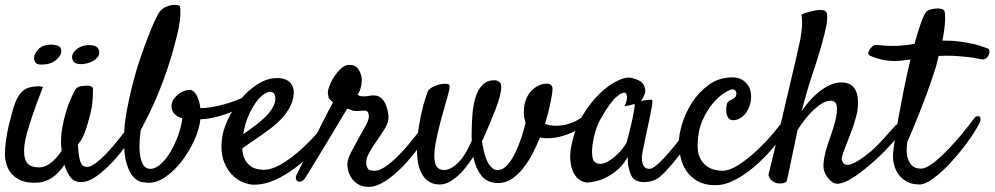

<svg xmlns="http://www.w3.org/2000/svg" viewBox="-20 -726 4035 779"><path d="M121.1 15.6Q84 15.6 60.5 3.9Q37.1 -7.8 23.9 -24.9Q10.7 -42 5.4 -62Q0 -82 0 -98.6Q0 -127.9 4.9 -160.6Q9.8 -193.4 16.6 -221.2Q23.4 -249 28.8 -268.6Q34.2 -288.1 36.1 -293Q44.9 -321.3 59.1 -342.3Q73.2 -363.3 98.6 -371.1Q108.4 -373 119.1 -375Q127.9 -376 137.2 -376Q146.5 -376 154.3 -373Q127.9 -305.7 112.8 -260.7Q97.7 -215.8 89.8 -187.5Q81.1 -155.3 79.1 -135.7Q74.2 -91.8 86.9 -69.3Q99.6 -46.9 138.7 -46.9Q164.1 -46.9 187.5 -65.9Q210.9 -85 230.5 -115.2Q227.5 -130.9 227.5 -147.5Q227.5 -178.7 232.9 -208.5Q238.3 -238.3 245.6 -264.2Q252.9 -290 261.2 -310.5Q269.5 -331.1 275.4 -342.8Q286.1 -366.2 294.9 -371.6Q303.7 -377 323.2 -377.9Q331.1 -378.9 336.4 -378.4Q341.8 -377.9 345.7 -377Q357.4 -374 357.4 -365.2Q357.4 -349.6 355.5 -318.4Q353.5 -287.1 343.8 -253.9Q336.9 -226.6 330.6 -207.5Q324.2 -188.5 318.4 -175.3Q312.5 -162.1 306.6 -153.8Q300.8 -145.5 295.9 -138.7Q297.9 -109.4 300.8 -91.8Q303.7 -74.2 308.1 -64.9Q312.5 -55.7 318.8 -52.2Q325.2 -48.8 333 -48.8Q346.7 -48.8 365.2 -62Q383.8 -75.2 403.8 -95.2Q423.8 -115.2 443.8 -139.2Q463.9 -163.1 480.5 -184.6Q497.1 -206.1 508.8 -222.2Q520.5 -238.3 523.4 -242.2Q530.3 -251 536.6 -252.9Q543 -254.9 546.9 -251.5Q550.8 -248 551.3 -240.7Q551.8 -233.4 546.9 -224.6Q527.3 -187.5 498.5 -146Q469.7 -104.5 437 -69.3Q404.3 -34.2 371.1 -10.7Q337.9 12.7 308.6 12.7Q282.2 12.7 267.1 -5.4Q252 -23.4 241.2 -57.6Q218.8 -22.5 188.5 -3.4Q158.2 15.6 121.1 15.6ZM309.6 -465.8Q289.1 -465.8 280.8 -473.6Q272.5 -481.4 272.5 -495.1Q272.5 -503.9 278.3 -512.7Q284.2 -521.5 293.5 -528.3Q302.7 -535.2 314.9 -539.1Q327.1 -543 339.8 -543Q364.3 -543 373.5 -534.7Q382.8 -526.4 382.8 -512.7Q382.8 -502 375.5 -493.2Q368.2 -484.4 357.4 -478.5Q346.7 -472.7 334 -469.2Q321.3 -465.8 309.6 -465.8ZM228.5 -518.6Q228.5 -500 206.5 -481.9Q184.6 -463.9 148.4 -463.9Q129.9 -463.9 124 -472.2Q118.2 -480.5 118.2 -489.3Q118.2 -507.8 135.7 -526.4Q153.3 -544.9 187.5 -544.9Q203.1 -544.9 215.8 -540Q228.5 -535.2 228.5 -518.6Z M692.4 -559.6Q677.7 -501 659.7 -447.8Q641.6 -394.5 622.6 -348.1Q603.5 -301.8 584.5 -263.7Q565.4 -225.6 550.8 -197.3Q541 -127 550.8 -84Q560.5 -41 588.9 -41Q612.3 -41 634.8 -62.5Q657.2 -84 674.8 -115.2Q692.4 -146.5 704.6 -182.1Q716.8 -217.8 719.7 -246.1Q701.2 -251 688.5 -263.2Q675.8 -275.4 675.8 -295.9Q675.8 -309.6 683.6 -321.8Q691.4 -334 702.1 -342.8Q712.9 -351.6 725.6 -356.4Q738.3 -361.3 749 -361.3Q765.6 -361.3 777.3 -340.3Q789.1 -319.3 793 -287.1Q832 -288.1 875 -298.8Q918 -309.6 956.1 -326.2Q966.8 -331.1 973.6 -329.1Q980.5 -327.1 982.9 -321.3Q985.4 -315.4 982.4 -308.1Q979.5 -300.8 970.7 -296.9Q948.2 -284.2 924.3 -273.9Q900.4 -263.7 877 -256.8Q853.5 -250 832 -246.1Q810.5 -242.2 793 -242.2Q789.1 -203.1 768.6 -157.7Q748 -112.3 718.8 -73.7Q689.5 -35.2 653.8 -9.8Q618.2 15.6 584 15.6Q573.2 15.6 555.7 12.7Q538.1 9.8 521.5 -7.8Q504.9 -25.4 493.2 -64Q481.4 -102.5 483.4 -173.8Q484.4 -221.7 494.1 -275.4Q503.9 -329.1 517.6 -382.8Q531.2 -436.5 548.3 -486.8Q565.4 -537.1 581.1 -577.6Q596.7 -618.2 609.9 -645.5Q623 -672.9 629.9 -680.7Q638.7 -691.4 650.4 -696.8Q662.1 -702.1 673.3 -704.6Q684.6 -707 694.3 -706.1Q704.1 -705.1 708 -703.1Q713.9 -699.2 711.4 -660.2Q709 -621.1 692.4 -559.6Z M1326.2 -203.1Q1296.9 -160.2 1259.8 -119.6Q1222.7 -79.1 1181.2 -47.4Q1139.6 -15.6 1096.2 3.9Q1052.7 23.4 1011.7 23.4Q990.2 23.4 965.3 13.2Q940.4 2.9 919.9 -18.6Q899.4 -40 887.2 -74.2Q875 -108.4 879.9 -157.2Q883.8 -197.3 904.8 -241.7Q925.8 -286.1 956.5 -323.2Q987.3 -360.4 1025.9 -384.8Q1064.5 -409.2 1103.5 -409.2Q1140.6 -409.2 1157.2 -390.6Q1173.8 -372.1 1171.9 -344.7Q1168.9 -314.5 1154.8 -289.1Q1140.6 -263.7 1121.1 -243.2Q1101.6 -222.7 1079.6 -206.1Q1057.6 -189.5 1038.1 -175.8Q1016.6 -161.1 997.1 -147.9Q977.5 -134.8 962.9 -124Q963.9 -99.6 971.7 -83Q979.5 -66.4 991.2 -56.2Q1002.9 -45.9 1018.1 -41.5Q1033.2 -37.1 1048.8 -37.1Q1082 -37.1 1118.2 -58.1Q1154.3 -79.1 1189 -108.9Q1223.6 -138.7 1253.4 -170.9Q1283.2 -203.1 1302.7 -226.6Q1309.6 -234.4 1316.9 -235.8Q1324.2 -237.3 1328.6 -233.9Q1333 -230.5 1333 -222.2Q1333 -213.9 1326.2 -203.1ZM1076.2 -353.5Q1064.5 -353.5 1048.3 -341.8Q1032.2 -330.1 1016.6 -308.1Q1001 -286.1 987.3 -254.4Q973.6 -222.7 966.8 -181.6Q978.5 -190.4 992.2 -199.7Q1005.9 -209 1019.5 -219.7Q1061.5 -252 1078.1 -276.4Q1094.7 -300.8 1096.7 -318.4Q1098.6 -336.9 1092.8 -345.2Q1086.9 -353.5 1076.2 -353.5Z M1218.8 -4.9Q1211.9 5.9 1203.6 9.3Q1195.3 12.7 1189 10.3Q1182.6 7.8 1180.7 0Q1178.7 -7.8 1184.6 -19.5Q1187.5 -25.4 1197.8 -45.9Q1208 -66.4 1222.2 -95.2Q1236.3 -124 1252.9 -157.7Q1269.5 -191.4 1284.7 -221.7Q1299.8 -252 1312.5 -275.9Q1325.2 -299.8 1331.1 -310.5Q1320.3 -320.3 1316.4 -324.7Q1312.5 -329.1 1310.5 -343.8Q1308.6 -356.4 1316.4 -377Q1324.2 -397.5 1336.9 -416.5Q1349.6 -435.5 1365.2 -449.2Q1380.9 -462.9 1395.5 -462.9Q1422.9 -462.9 1434.1 -445.3Q1445.3 -427.7 1447.3 -409.2Q1449.2 -396.5 1445.3 -377Q1441.4 -357.4 1430.7 -341.8Q1433.6 -339.8 1438.5 -337.4Q1443.4 -335 1454.1 -335Q1469.7 -335 1476.1 -336.9Q1482.4 -338.9 1496.1 -338.9Q1512.7 -338.9 1523.4 -330.6Q1534.2 -322.3 1541 -310.1Q1547.9 -297.9 1551.3 -283.7Q1554.7 -269.5 1555.7 -257.8Q1558.6 -233.4 1543 -207Q1527.3 -180.7 1504.9 -149.4Q1491.2 -129.9 1477.5 -105.5Q1463.9 -81.1 1465.8 -61.5Q1467.8 -48.8 1472.7 -41Q1477.5 -33.2 1500 -33.2Q1516.6 -33.2 1536.6 -45.4Q1556.6 -57.6 1577.6 -76.7Q1598.6 -95.7 1619.1 -118.7Q1639.6 -141.6 1657.2 -163.6Q1674.8 -185.5 1687 -203.1Q1699.2 -220.7 1705.1 -228.5Q1710 -236.3 1717.8 -239.3Q1725.6 -242.2 1731.4 -239.3Q1737.3 -236.3 1738.8 -227.5Q1740.2 -218.8 1731.4 -204.1Q1725.6 -194.3 1711.4 -172.9Q1697.3 -151.4 1677.2 -125Q1657.2 -98.6 1632.8 -70.8Q1608.4 -43 1581.5 -20Q1554.7 2.9 1527.8 17.6Q1501 32.2 1476.6 32.2Q1451.2 32.2 1434.6 22.5Q1418 12.7 1407.7 -1.5Q1397.5 -15.6 1393.1 -32.7Q1388.7 -49.8 1389.6 -64.5Q1390.6 -76.2 1396 -89.4Q1401.4 -102.5 1408.7 -116.7Q1416 -130.9 1424.3 -145Q1432.6 -159.2 1439.5 -172.9Q1456.1 -201.2 1466.3 -221.2Q1476.6 -241.2 1476.6 -254.9Q1476.6 -263.7 1472.7 -270.5Q1468.8 -277.3 1460 -277.3Q1454.1 -277.3 1451.7 -276.9Q1449.2 -276.4 1446.8 -276.4Q1444.3 -276.4 1439.9 -275.9Q1435.5 -275.4 1426.8 -275.4Q1414.1 -275.4 1405.3 -279.3Q1396.5 -283.2 1388.7 -285.2Q1384.8 -278.3 1371.1 -255.9Q1357.4 -233.4 1339.4 -203.1Q1321.3 -172.9 1301.3 -139.6Q1281.2 -106.4 1263.7 -77.6Q1246.1 -48.8 1233.9 -28.8Q1221.7 -8.8 1218.8 -4.9Z M2170.9 -168.9Q2157.2 -133.8 2139.6 -100.6Q2122.1 -67.4 2100.6 -41Q2079.1 -14.6 2054.7 1Q2030.3 16.6 2002 16.6Q1956.1 16.6 1932.6 -14.2Q1909.2 -44.9 1900.4 -89.8Q1886.7 -69.3 1871.1 -48.8Q1855.5 -28.3 1837.9 -12.7Q1820.3 2.9 1801.8 12.7Q1783.2 22.5 1764.6 22.5Q1739.3 22.5 1721.7 11.7Q1704.1 1 1692.9 -18.1Q1681.6 -37.1 1676.8 -62Q1671.9 -86.9 1671.9 -115.2V-127Q1671.9 -163.1 1677.7 -201.2Q1683.6 -239.3 1690.9 -271.5Q1698.2 -303.7 1706.1 -327.6Q1713.9 -351.6 1717.8 -359.4Q1724.6 -369.1 1747.6 -378.4Q1770.5 -387.7 1793 -385.7Q1803.7 -384.8 1804.2 -377Q1804.7 -369.1 1801.8 -357.4Q1797.9 -340.8 1788.1 -307.6Q1778.3 -274.4 1768.1 -235.4Q1757.8 -196.3 1750 -158.2Q1742.2 -120.1 1742.2 -94.7Q1742.2 -63.5 1752 -49.8Q1761.7 -36.1 1782.2 -36.1Q1806.6 -36.1 1836.4 -63.5Q1866.2 -90.8 1894.5 -156.2Q1893.6 -162.1 1893.6 -168Q1893.6 -173.8 1893.6 -180.7Q1893.6 -224.6 1897 -264.6Q1900.4 -304.7 1910.6 -335Q1920.9 -365.2 1939 -382.8Q1957 -400.4 1986.3 -400.4Q1998 -400.4 2005.9 -393.6Q2013.7 -386.7 2013.7 -374Q2013.7 -342.8 1991.7 -285.6Q1969.7 -228.5 1939.5 -160.2Q1936.5 -156.2 1935.5 -152.3Q1938.5 -133.8 1942.9 -113.3Q1947.3 -92.8 1955.1 -75.7Q1962.9 -58.6 1973.6 -47.4Q1984.4 -36.1 1999 -36.1Q2020.5 -36.1 2038.6 -56.6Q2056.6 -77.1 2070.8 -106.4Q2085 -135.7 2095.7 -168.5Q2106.4 -201.2 2112.3 -226.6Q2109.4 -237.3 2107.4 -247.6Q2105.5 -257.8 2105.5 -271.5Q2105.5 -301.8 2114.3 -323.2Q2123 -344.7 2137.2 -358.9Q2151.4 -373 2167.5 -379.9Q2183.6 -386.7 2197.3 -386.7Q2221.7 -386.7 2221.7 -365.2Q2221.7 -349.6 2213.9 -311Q2206.1 -272.5 2191.4 -223.6Q2209 -215.8 2236.3 -215.8Q2261.7 -215.8 2283.2 -222.2Q2304.7 -228.5 2322.3 -238.3Q2339.8 -248 2354.5 -259.8Q2369.1 -271.5 2382.8 -282.2Q2393.6 -290 2400.4 -283.2Q2407.2 -276.4 2398.4 -261.7Q2390.6 -249 2371.6 -232.4Q2352.5 -215.8 2325.7 -200.7Q2298.8 -185.5 2266.1 -175.3Q2233.4 -165 2197.3 -165Q2191.4 -165 2184.6 -166Q2177.7 -167 2170.9 -168.9Z M2809.6 -194.3Q2795.9 -174.8 2774.4 -146Q2752.9 -117.2 2730 -88.4Q2707 -59.6 2685.1 -35.6Q2663.1 -11.7 2648.4 -2Q2638.7 3.9 2626 7.8Q2613.3 11.7 2600.1 12.7Q2586.9 13.7 2575.2 11.2Q2563.5 8.8 2554.7 2.9Q2545.9 -3.9 2540 -16.6Q2535.2 -27.3 2530.8 -44.9Q2526.4 -62.5 2527.3 -88.9Q2503.9 -49.8 2475.6 -28.8Q2447.3 -7.8 2421.9 2Q2392.6 12.7 2363.3 14.6Q2349.6 14.6 2334 5.4Q2318.4 -3.9 2307.6 -23.9Q2296.9 -43.9 2293.9 -75.7Q2291 -107.4 2301.8 -151.4Q2315.4 -210.9 2345.2 -259.8Q2375 -308.6 2410.2 -343.3Q2445.3 -377.9 2479.5 -395.5Q2513.7 -413.1 2536.1 -411.1Q2562.5 -406.2 2579.1 -395.5Q2592.8 -385.7 2597.2 -366.7Q2601.6 -347.7 2581.1 -316.4Q2594.7 -319.3 2604 -320.3Q2613.3 -321.3 2618.2 -321.3Q2624 -321.3 2626 -320.3Q2627 -318.4 2627 -312Q2627 -305.7 2624 -289.1Q2621.1 -272.5 2615.2 -244.1Q2609.4 -215.8 2599.6 -170.9Q2597.7 -162.1 2596.2 -154.8Q2594.7 -147.5 2593.3 -140.1Q2591.8 -132.8 2589.8 -123Q2587.9 -113.3 2585 -98.6Q2584 -89.8 2584.5 -79.6Q2585 -69.3 2587.9 -60.5Q2590.8 -51.8 2597.2 -46.4Q2603.5 -41 2615.2 -41Q2625 -41 2640.6 -53.2Q2656.2 -65.4 2673.8 -84.5Q2691.4 -103.5 2710.4 -126.5Q2729.5 -149.4 2746.1 -170.9Q2762.7 -192.4 2775.9 -209Q2789.1 -225.6 2794.9 -233.4Q2802.7 -242.2 2810.5 -243.7Q2818.4 -245.1 2822.3 -239.3Q2826.2 -233.4 2823.7 -221.7Q2821.3 -210 2809.6 -194.3ZM2523.4 -151.4Q2528.3 -170.9 2535.2 -197.3Q2542 -223.6 2546.9 -248Q2551.8 -272.5 2554.2 -288.6Q2556.6 -304.7 2552.7 -303.7Q2547.9 -302.7 2542 -300.8Q2537.1 -298.8 2529.3 -297.9Q2521.5 -296.9 2513.7 -294.9Q2521.5 -310.5 2522.9 -320.8Q2524.4 -331.1 2523.4 -336.9Q2522.5 -343.8 2519.5 -347.7Q2508.8 -356.4 2481.9 -333.5Q2455.1 -310.5 2419.9 -249Q2405.3 -223.6 2396.5 -194.8Q2387.7 -166 2384.3 -140.6Q2380.9 -115.2 2382.8 -96.2Q2384.8 -77.1 2390.6 -71.3Q2401.4 -60.5 2415 -61Q2428.7 -61.5 2442.9 -68.8Q2457 -76.2 2471.2 -87.9Q2485.4 -99.6 2496.6 -112.3Q2507.8 -125 2515.1 -135.7Q2522.5 -146.5 2523.4 -151.4Z M2910.2 -33.2Q2940.4 -33.2 2977.1 -57.1Q3013.7 -81.1 3048.3 -113.3Q3083 -145.5 3111.8 -179.2Q3140.6 -212.9 3155.3 -233.4Q3164.1 -246.1 3171.9 -248.5Q3179.7 -251 3183.6 -246.1Q3187.5 -241.2 3186.5 -231Q3185.5 -220.7 3177.7 -208Q3170.9 -196.3 3154.8 -174.3Q3138.7 -152.3 3116.7 -126.5Q3094.7 -100.6 3066.9 -73.7Q3039.1 -46.9 3008.8 -24.9Q2978.5 -2.9 2946.3 11.2Q2914.1 25.4 2882.8 25.4Q2839.8 25.4 2811 9.3Q2782.2 -6.8 2765.1 -32.2Q2748 -57.6 2741.2 -88.4Q2734.4 -119.1 2734.4 -149.4Q2734.4 -179.7 2748 -224.6Q2761.7 -269.5 2788.6 -311Q2815.4 -352.5 2856.4 -382.3Q2897.5 -412.1 2953.1 -412.1Q2984.4 -412.1 3006.3 -390.6Q3028.3 -369.1 3027.3 -332Q3027.3 -314.5 3021.5 -297.4Q3015.6 -280.3 3005.9 -267.1Q2996.1 -253.9 2982.9 -246.1Q2969.7 -238.3 2954.1 -238.3Q2941.4 -238.3 2935.1 -247.6Q2928.7 -256.8 2927.2 -269Q2925.8 -281.2 2927.2 -293Q2928.7 -304.7 2930.7 -308.6Q2935.5 -315.4 2941.4 -318.4Q2947.3 -321.3 2955.1 -325.2Q2960.9 -328.1 2964.4 -334Q2967.8 -339.8 2967.8 -346.7Q2967.8 -353.5 2963.9 -358.4Q2960 -363.3 2951.2 -363.3Q2942.4 -363.3 2919.4 -349.1Q2896.5 -335 2872.6 -307.1Q2848.6 -279.3 2830.1 -237.3Q2811.5 -195.3 2810.5 -139.6Q2809.6 -107.4 2819.3 -86.9Q2829.1 -66.4 2843.8 -54.7Q2858.4 -43 2876 -38.1Q2893.6 -33.2 2910.2 -33.2Z M3611.3 -214.8Q3618.2 -222.7 3625.5 -223.1Q3632.8 -223.6 3637.2 -219.2Q3641.6 -214.8 3641.1 -206.1Q3640.6 -197.3 3632.8 -186.5Q3614.3 -161.1 3589.8 -134.3Q3565.4 -107.4 3537.6 -82Q3509.8 -56.6 3481.4 -34.2Q3453.1 -11.7 3426.8 2.9Q3397.5 19.5 3377.4 19.5Q3357.4 19.5 3337.9 -5.9Q3320.3 -28.3 3320.8 -54.2Q3321.3 -80.1 3332 -119.1Q3338.9 -143.6 3351.1 -177.2Q3363.3 -210.9 3370.6 -242.2Q3377.9 -273.4 3375 -295.4Q3372.1 -317.4 3349.6 -317.4Q3334 -317.4 3315.9 -306.6Q3297.9 -295.9 3279.8 -278.8Q3261.7 -261.7 3245.1 -240.2Q3228.5 -218.8 3215.8 -198.2Q3208 -160.2 3200.2 -123Q3193.4 -91.8 3186 -55.2Q3178.7 -18.6 3171.9 9.8Q3166 14.6 3159.2 16.6Q3152.3 18.6 3146.5 18.6Q3139.6 18.6 3132.8 17.6Q3125 15.6 3118.2 11.7Q3112.3 7.8 3106.4 1.5Q3100.6 -4.9 3097.7 -15.6Q3141.6 -196.3 3167 -305.7Q3192.4 -415 3206.1 -472.7Q3221.7 -541 3227.5 -567.4Q3230.5 -585.9 3232.4 -603.5Q3234.4 -619.1 3234.4 -635.7Q3234.4 -652.3 3231.4 -666Q3239.3 -670.9 3248.5 -673.8Q3257.8 -676.8 3266.6 -678.7Q3277.3 -681.6 3288.1 -683.6Q3298.8 -685.5 3307.6 -685.5Q3315.4 -685.5 3322.3 -684.1Q3329.1 -682.6 3331.1 -677.7Q3336.9 -672.9 3336.4 -658.2Q3335.9 -643.6 3334 -627.9Q3330.1 -609.4 3325.2 -587.9Q3304.7 -508.8 3279.3 -434.1Q3253.9 -359.4 3232.4 -274.4Q3245.1 -293.9 3262.7 -314.5Q3280.3 -335 3301.3 -352.1Q3322.3 -369.1 3345.7 -380.4Q3369.1 -391.6 3395.5 -391.6Q3409.2 -391.6 3421.4 -387.2Q3433.6 -382.8 3442.9 -372.6Q3452.1 -362.3 3457 -345.2Q3461.9 -328.1 3460.9 -302.7Q3460.9 -287.1 3457.5 -270.5Q3454.1 -253.9 3448.2 -233.9Q3442.4 -213.9 3433.1 -189.5Q3423.8 -165 3411.1 -132.8Q3402.3 -110.4 3397.5 -94.7Q3392.6 -79.1 3399.4 -67.4Q3408.2 -51.8 3434.1 -60.1Q3460 -68.4 3511.7 -110.4Q3523.4 -120.1 3538.1 -134.8Q3552.7 -149.4 3566.4 -164.6Q3580.1 -179.7 3591.8 -193.4Q3603.5 -207 3611.3 -214.8Z M3933.6 -247.1Q3937.5 -252.9 3943.8 -254.4Q3950.2 -255.9 3954.1 -252.9Q3958 -250 3958.5 -243.2Q3959 -236.3 3953.1 -224.6Q3933.6 -187.5 3901.9 -144.5Q3870.1 -101.6 3835 -64Q3799.8 -26.4 3766.6 -2Q3733.4 22.5 3710.9 22.5Q3678.7 22.5 3657.2 9.8Q3635.7 -2.9 3623.5 -21.5Q3611.3 -40 3606.4 -62Q3601.6 -84 3603.5 -102.5Q3604.5 -118.2 3610.4 -158.7Q3616.2 -199.2 3626 -252.4Q3635.7 -305.7 3647.9 -366.7Q3660.2 -427.7 3673.8 -484.4Q3657.2 -482.4 3640.6 -480.5Q3624 -478.5 3610.4 -478.5Q3579.1 -478.5 3551.3 -485.8Q3523.4 -493.2 3509.8 -500Q3502 -503.9 3502.9 -511.2Q3503.9 -518.6 3508.8 -525.9Q3513.7 -533.2 3521 -538.6Q3528.3 -543.9 3534.2 -543.9Q3552.7 -542 3574.2 -540.5Q3595.7 -539.1 3621.1 -540Q3639.6 -541 3656.7 -543Q3673.8 -544.9 3690.4 -547.9Q3703.1 -594.7 3715.3 -629.4Q3727.5 -664.1 3737.3 -677.7Q3740.2 -682.6 3750.5 -686Q3760.7 -689.5 3772.5 -690.9Q3784.2 -692.4 3794.9 -690.9Q3805.7 -689.5 3810.5 -683.6Q3815.4 -675.8 3814.5 -643.6Q3813.5 -611.3 3803.7 -561.5Q3844.7 -561.5 3876.5 -557.1Q3908.2 -552.7 3930.7 -547.4Q3953.1 -542 3966.8 -536.6Q3980.5 -531.2 3987.3 -529.3Q3994.1 -527.3 3994.6 -519.5Q3995.1 -511.7 3991.7 -503.4Q3988.3 -495.1 3980.5 -489.3Q3972.7 -483.4 3962.9 -485.4Q3953.1 -486.3 3940.9 -489.3Q3928.7 -492.2 3911.6 -494.1Q3894.5 -496.1 3871.1 -498Q3847.7 -500 3816.4 -500Q3810.5 -500 3803.2 -499.5Q3795.9 -499 3788.1 -499Q3784.2 -483.4 3780.8 -468.3Q3777.3 -453.1 3771.5 -436.5Q3758.8 -397.5 3742.2 -351.6Q3727.5 -311.5 3707 -259.8Q3686.5 -208 3661.1 -149.4Q3655.3 -107.4 3662.6 -85.4Q3669.9 -63.5 3680.7 -53.7Q3693.4 -43 3711.9 -42Q3726.6 -40 3747.6 -52.2Q3768.6 -64.5 3791 -85Q3813.5 -105.5 3836.4 -129.9Q3859.4 -154.3 3878.9 -177.7Q3898.4 -201.2 3913.1 -220.2Q3927.7 -239.3 3933.6 -247.1Z"/></svg>

Font: Satisfy
Style: Regular
Weight: 400
Designer: Font Diner, Inc
Foundry: Font Diner, Inc
Version: Version 1.001